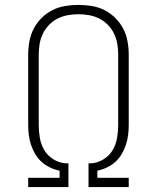

<svg xmlns="http://www.w3.org/2000/svg" viewBox="-20 -763 640 783"><path d="M95 0V-38H223V-67Q203 -71 184 -80Q165 -89 149.5 -103Q134 -117 123.5 -135Q113 -153 106.5 -172.5Q100 -192 97.5 -212.5Q95 -233 95 -254V-540Q95 -567 100 -594.5Q105 -622 117.5 -646Q130 -670 149.5 -689.5Q169 -709 193.5 -721.5Q218 -734 245.5 -738.5Q273 -743 300 -743Q327 -743 354.5 -738.5Q382 -734 406.5 -721.5Q431 -709 450.5 -689.5Q470 -670 482.5 -646Q495 -622 500 -594.5Q505 -567 505 -540V-254Q505 -233 502.5 -212.5Q500 -192 493.5 -172.5Q487 -153 476.5 -135Q466 -117 450.5 -103Q435 -89 416 -80Q397 -71 377 -67V-38H505V0H341V-97H353Q379 -99 402.5 -113.5Q426 -128 439.5 -151Q453 -174 457.5 -200.5Q462 -227 462 -254V-540Q462 -562 458.5 -583.5Q455 -605 445.5 -625Q436 -645 420.5 -661Q405 -677 385.5 -687Q366 -697 344 -701Q322 -705 300 -705Q278 -705 256 -701Q234 -697 214.5 -687Q195 -677 179.5 -661Q164 -645 154.5 -625Q145 -605 141.5 -583.5Q138 -562 138 -540V-254Q138 -227 142.5 -200.5Q147 -174 160.5 -151Q174 -128 197.5 -113.5Q221 -99 247 -97H259V0Z"/></svg>

Font: Zed Sans Extralight Extended
Style: Regular
Weight: 200
Width: 7
Designer: Belleve Invis
Foundry: Belleve Invis
Version: Version 1.0.0; ttfautohint (v1.8.4)